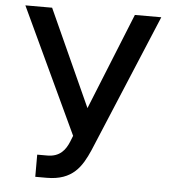

<svg xmlns="http://www.w3.org/2000/svg" viewBox="-53 -775 745 833"><g transform="rotate(5 320.0 -358.5)"><path d="M131.4 9.9H181.1C294.7 9.9 332.4 -53.6 364.3 -126.1L615.8 -727.3H500.7L331 -306.8L140.3 -727.3H23.8L279.5 -181.5L269.2 -155.5C253.6 -117.5 229.4 -86.6 175.1 -86.6H131.4Z"/></g></svg>

Font: Margiela Sans Medium
Style: Regular
Weight: 500
Designer: Stefan Endress, Andreas Faust
Version: Version 1.100;FEAKit 1.0